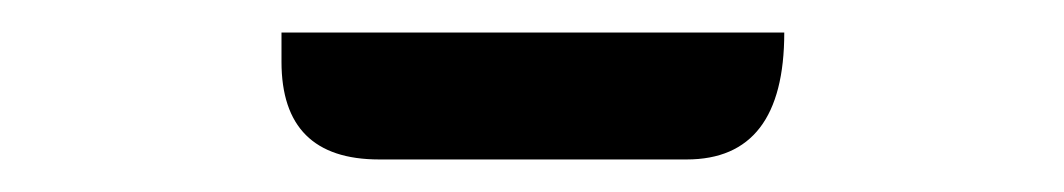

<svg xmlns="http://www.w3.org/2000/svg" viewBox="-20 -770 654 118"><path d="M213 -672Q153 -672 153 -732V-750H462Q462 -672 402 -672Z"/></svg>

Font: Swei Half Moon CJK TC
Style: Medium
Weight: 500
Version: Version 2.125